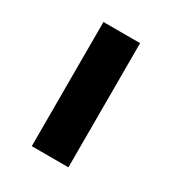

<svg xmlns="http://www.w3.org/2000/svg" viewBox="-119 -531 560 608"><g transform="rotate(30 160.5 -227.0)"><path d="M219 -454V0H85V-454Z"/></g></svg>

Font: Tajawal ExtraBold
Style: Regular
Weight: 800
Designer: Boutros Fonts
Foundry: Created by Boutros International 2017
Version: Version 1.700